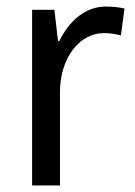

<svg xmlns="http://www.w3.org/2000/svg" viewBox="-20 -566 413 586"><path d="M303 -546C239 -546 191 -501 161 -441H157L146 -536H78V0H163V-284C163 -391 224 -465 297 -465C314 -465 334 -462 349 -458L360 -540C343 -544 322 -546 303 -546Z"/></svg>

Font: Noto Sans Thai Looped SemiCondensed
Style: Regular
Weight: 400
Width: 4
Designer: Sasikarn Vongin, Ben Mitchell
Foundry: The Fontpad Ltd
Version: Version 1.001